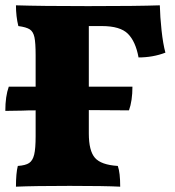

<svg xmlns="http://www.w3.org/2000/svg" viewBox="-30 -699 657 722"><path d="M304 -601V-373H468Q468 -320 455 -284Q389 -285 304 -285V-197Q304 -132 327 -105.5Q350 -79 413 -75Q422 -50 422 3Q365 0 232 0Q99 0 30 3Q30 -48 37 -75Q66 -77 79.5 -86Q93 -95 98.5 -117.5Q104 -140 104 -187V-284Q72 -284 54 -283L-10 -282Q-10 -337 3 -373H104V-491Q104 -538 99.5 -559Q95 -580 82 -588.5Q69 -597 39 -601Q30 -637 30 -679Q123 -676 301 -676Q487 -676 571 -679Q572 -636 577.5 -585Q583 -534 592 -501Q545 -483 491 -483Q480 -543 451 -572Q422 -601 353 -601Z"/></svg>

Font: Vollkorn SC Black
Style: Regular
Weight: 900
Designer: Friedrich Althausen
Foundry: Friedrich Althausen
Version: Version 4.015